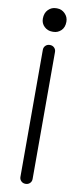

<svg xmlns="http://www.w3.org/2000/svg" viewBox="-102 -959 426 994"><g transform="rotate(10 111.5 -461.5)"><path d="M115 -800H109Q85 -800 67.5 -816.5Q50 -833 50 -858Q50 -888 67.5 -905.5Q85 -923 109 -923H115Q138 -923 155.5 -905.5Q173 -888 173 -863Q173 -833 155.5 -816.5Q138 -800 115 -800ZM110 0Q96 0 87 -9Q78 -18 78 -31V-699Q78 -712 87 -721Q96 -730 110 -730Q124 -730 133 -721Q142 -712 142 -699V-31Q142 -18 133 -9Q124 0 110 0Z"/></g></svg>

Font: Gardens CM
Style: Regular
Weight: 400
Designer: Created by: Aleksander Shevchuk, 2010. Modifed by: Daren Olsen, 2020.
Foundry: High-Logic / FontCreator v.13.0.0 build 2663 (64-bit)
Version: Version 3.003 Ukrainian, initial release